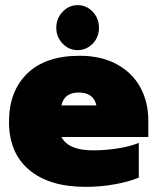

<svg xmlns="http://www.w3.org/2000/svg" viewBox="-20 -712 612 747"><path d="M199 -604Q199 -640 223.5 -666Q248 -692 282 -692Q316 -692 340.5 -666.5Q365 -641 365 -604Q365 -567 340.5 -542Q316 -517 282 -517Q248 -517 223.5 -542.5Q199 -568 199 -604ZM15 -238Q15 -357 86 -426Q157 -495 290 -495Q374 -495 434.5 -462Q495 -429 526 -372Q557 -315 557 -244V-179H219Q246 -127 343 -127Q388 -127 437 -134.5Q486 -142 520 -156V-21Q482 -5 426.5 5Q371 15 313 15Q172 15 93.5 -51Q15 -117 15 -238ZM355 -302Q344 -352 286 -352Q230 -352 219 -302Z"/></svg>

Font: Readiness Black
Style: Regular
Weight: 900
Designer: Katatrad Team
Foundry: CadsonDemak
Version: Version 1.00;April 23, 2019;FontCreator 11.5.0.2425 64-bit; 